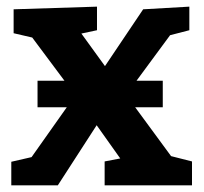

<svg xmlns="http://www.w3.org/2000/svg" viewBox="-20 -558 613 578"><path d="M387 -235 495 -88 558 -72V0H295V-72L342 -81L271 -181L154 0H14V-71L75 -85L181 -235H93V-315H174L77 -445L21 -458V-530L272 -538V-467L225 -457L296 -359L411 -530L550 -538V-467L492 -452L391 -315H470V-235Z"/></svg>

Font: Bitter Pro
Style: Bold
Weight: 700
Designer: Sol Matas, and Bitter project Authors
Foundry: Sol Matas
Version: Version 1.010